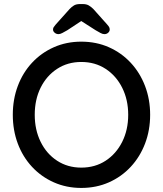

<svg xmlns="http://www.w3.org/2000/svg" viewBox="-20 -915 801 945"><path d="M719 -350Q719 -274 694 -208.5Q669 -143 623.5 -94Q578 -45 516 -17.5Q454 10 380 10Q307 10 245 -17.5Q183 -45 137.5 -94Q92 -143 67.5 -208.5Q43 -274 43 -350Q43 -426 67.5 -491.5Q92 -557 137.5 -606Q183 -655 245 -682.5Q307 -710 380 -710Q454 -710 516 -682.5Q578 -655 623.5 -606Q669 -557 694 -491.5Q719 -426 719 -350ZM611 -350Q611 -424 581.5 -483Q552 -542 500 -576Q448 -610 380 -610Q313 -610 261 -576Q209 -542 180 -483.5Q151 -425 151 -350Q151 -276 180 -217Q209 -158 261 -124Q313 -90 380 -90Q448 -90 500 -124Q552 -158 581.5 -217Q611 -276 611 -350ZM396 -822 311 -766Q297 -758 286.5 -752.5Q276 -747 268 -747Q257 -747 249 -754Q241 -761 241 -769Q241 -776 244 -781Q247 -786 254 -794L322 -870Q333 -882 344.5 -888.5Q356 -895 373 -895H388Q405 -895 416.5 -888.5Q428 -882 440 -870L507 -795Q515 -786 517.5 -781Q520 -776 520 -769Q520 -761 512.5 -754Q505 -747 494 -747Q485 -747 475 -752.5Q465 -758 451 -766L365 -821Z"/></svg>

Font: Quicksand SemiBold
Style: Regular
Weight: 600
Designer: Andrew Paglinawan
Foundry: Andrew Paglinawan
Version: Version 3.004